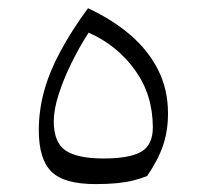

<svg xmlns="http://www.w3.org/2000/svg" viewBox="-20 -452 509 476"><path d="M199.7 -371.1Q270.5 -339.8 314.7 -278.3Q358.9 -216.8 358.9 -136.2Q358.9 -92.3 329.8 -75.7Q300.8 -59.1 236.8 -59.1Q171.9 -59.1 142.6 -78.9Q113.3 -98.6 113.3 -151.4Q113.3 -180.2 125.5 -218.3Q137.7 -256.3 157.5 -296.4Q177.2 -336.4 199.7 -371.1ZM216.8 4.4Q246.1 4.4 269 2.2Q292 0 310.5 -4.6Q329.1 -9.3 344.7 -15.6Q371.6 -54.7 384 -90.8Q396.5 -127 396.5 -170.9Q396.5 -230.5 371.8 -279.1Q347.2 -327.6 302.7 -365.7Q258.3 -403.8 198.2 -431.6Q157.7 -376.5 130.4 -325.9Q103 -275.4 89.6 -227.1Q76.2 -178.7 76.2 -128.9Q76.2 -57.6 107.4 -26.6Q138.7 4.4 216.8 4.4Z"/></svg>

Font: Pinar FD VF
Style: Regular
Weight: 300
Designer: Amin Abedi
Version: Version 2.000